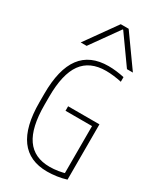

<svg xmlns="http://www.w3.org/2000/svg" viewBox="-246 -1085 993 1179"><g transform="rotate(30 250.0 -495.0)"><path d="M302 10Q49 10 49 -335V-395Q49 -569 113 -654.5Q177 -740 307 -740Q334 -740 363 -736.5Q392 -733 419 -727V-694Q392 -700 363 -703.5Q334 -707 308 -707Q194 -707 139 -631Q84 -555 84 -394V-336Q84 -177 137.5 -100Q191 -23 301 -23Q330 -23 361.5 -28Q393 -33 420 -42L402 -25V-370H214V-402H436V-10Q405 0 369.5 5Q334 10 302 10ZM85 -780 242 -1000H298L455 -780H413L272 -978H268L127 -780Z"/></g></svg>

Font: M PLUS 1 Code ExtraLight
Style: Regular
Weight: 250
Designer: Coji Morishita
Foundry: UNDERFOREST DESIGN
Version: Version 1.002